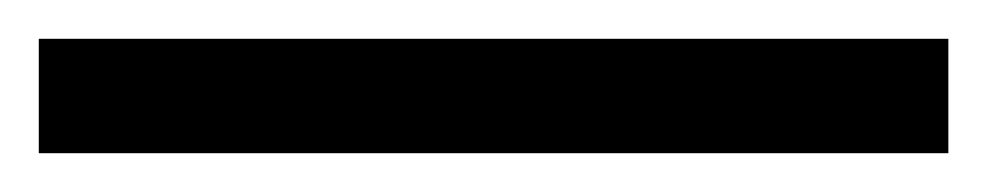

<svg xmlns="http://www.w3.org/2000/svg" viewBox="-25 63 509 99"><path d="M-5 142V83H464V142Z"/></svg>

Font: Noto Serif Kannada Black
Style: Regular
Weight: 900
Version: Version 2.003